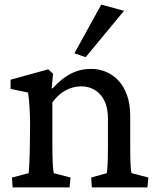

<svg xmlns="http://www.w3.org/2000/svg" viewBox="-20 -816 692 836"><path d="M35 0H283L287 -43L214 -62C210 -78 208 -124 208 -194V-370C239 -414 284 -440 334 -440C389 -440 450 -403 450 -300V-177C450 -114 448 -80 445 -62L377 -43L380 0H622L626 -43L553 -62C548 -76 547 -128 547 -183V-313C547 -450 465 -516 377 -516C315 -516 263 -491 209 -431L205 -432L211 -495L190 -514L26 -469V-429L102 -413C107 -382 111 -328 111 -277L110 -186C109 -110 106 -76 105 -62L32 -43ZM304 -584 353 -567 520 -769 421 -796Z"/></svg>

Font: TPK Tissa Web Medium
Style: Regular
Weight: 500
Designer: Jacques Le Bailly, Suppakit Chalermlarp | Katatrad Co.,Ltd.
Foundry: Jacques Le Bailly, Cadson Demak Co.,Ltd.
Version: Version 5.000;Glyphs 3.1.2 (3151)